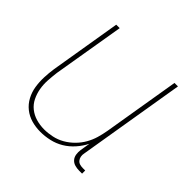

<svg xmlns="http://www.w3.org/2000/svg" viewBox="-142 -648 783 783"><g transform="rotate(45 250.0 -256.0)"><path d="M192 8Q165 8 140.5 1Q116 -6 96.5 -21.5Q77 -37 65 -59.5Q53 -82 49 -107.5Q45 -133 46 -159.5Q47 -186 51 -213L102 -520H122L70 -210Q67 -186 65.5 -162Q64 -138 68 -115Q72 -92 82 -71.5Q92 -51 109.5 -37Q127 -23 149.5 -16.5Q172 -10 196 -10Q218 -10 241.5 -15Q265 -20 286 -32Q307 -44 324.5 -61.5Q342 -79 354 -100Q366 -121 372.5 -143.5Q379 -166 383 -189L438 -520H458L381 -56Q379 -47 380.5 -38Q382 -29 387.5 -22Q393 -15 401.5 -12.5Q410 -10 419 -10H433V8H416Q403 8 391 4.5Q379 1 371 -8Q363 -17 361 -30Q359 -43 361 -56L368 -99Q356 -75 337 -53.5Q318 -32 294.5 -18Q271 -4 244.5 2Q218 8 192 8Z"/></g></svg>

Font: Iosevka Term Curly Thin
Style: Italic
Weight: 100
Italic angle: -9°
Designer: Belleve Invis
Foundry: Belleve Invis
Version: Version 32.3.0